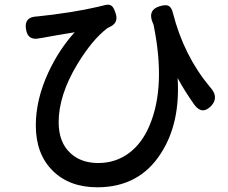

<svg xmlns="http://www.w3.org/2000/svg" viewBox="-20 -751 966 815"><path d="M393 44Q274 44 203 -27Q132 -98 132 -219Q132 -328 185 -443Q230 -540 297 -614Q205 -599 152 -589Q151 -589 150 -589Q97 -576 90 -629Q83 -678 134 -681Q135 -681 136 -681Q198 -687 282 -700Q370 -715 424 -729Q445 -735 455 -725Q463 -719 471 -694Q485 -652 442 -635Q440 -633 437 -632L435 -631Q371 -582 308 -478Q229 -347 229 -232Q229 -146 280 -100Q325 -59 397 -59Q470 -59 526.5 -100.5Q583 -142 615 -219Q685 -384 632 -645Q631 -648 628.5 -654Q626 -660 625 -663Q610 -709 656 -724Q682 -732 694 -727Q708 -721 714 -696Q760 -515 871 -382Q911 -339 877 -302Q839 -262 806 -305Q762 -367 734 -420Q746 -228 663 -100Q571 44 393 44Z"/></svg>

Font: GenSenRounded JP M
Style: Regular
Weight: 500
Version: Version 1.501;PS 1;hotconv 16.6.51;makeotf.lib2.5.65220